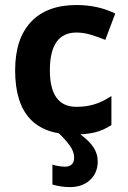

<svg xmlns="http://www.w3.org/2000/svg" viewBox="-20 -537 518 780"><path d="M278.3 9.3Q41.5 9.3 41.5 -251Q41.5 -379.9 106 -448.2Q170.4 -516.6 290.5 -516.6Q378.4 -516.6 448.2 -481.9L407.7 -375Q375 -388.2 346.9 -396.5Q318.8 -404.8 290.5 -404.8Q182.6 -404.8 182.6 -251.5Q182.6 -103 290.5 -103Q330.6 -103 364.5 -113.5Q398.4 -124 432.6 -147V-28.8Q398.9 -7.3 364.7 1Q330.6 9.3 278.3 9.3ZM281.2 103Q281.2 79.6 263.7 54.7Q246.1 29.8 214.4 0H295.4Q331.5 27.3 346.4 44.2Q361.3 61 369.1 79.3Q377 97.7 377 118.7Q377 165.5 345.7 194.3Q314.5 223.1 263.7 223.1Q230 223.1 192.9 212.9V131.8Q220.2 140.1 245.1 140.1Q261.2 140.1 271.2 131.1Q281.2 122.1 281.2 103Z"/></svg>

Font: Bpm'online Open Sans
Style: Bold
Weight: 700
Foundry: Ascender Corporation
Version: Version 1.10